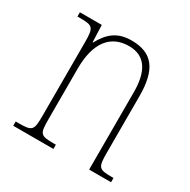

<svg xmlns="http://www.w3.org/2000/svg" viewBox="-128 -662 773 782"><g transform="rotate(30 258.0 -271.0)"><path d="M31 0H220V-20H211C147 -20 142 -25 142 -95V-333C142 -454 191 -517 278 -517C358 -517 388 -456 388 -364V0H491V-20H484C422 -20 416 -25 416 -95V-361C416 -485 375 -542 276 -542C210 -542 173 -512 143 -456H141L138 -536H35V-516H47C107 -516 114 -511 114 -441V-95C114 -25 108 -20 44 -20H31Z"/></g></svg>

Font: Noto Serif Hebrew Condensed Thin
Style: Regular
Weight: 100
Width: 3
Designer: Monotype Design Team
Foundry: Monotype Imaging Inc.
Version: Version 2.004